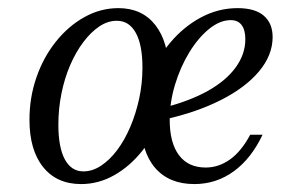

<svg xmlns="http://www.w3.org/2000/svg" viewBox="-20 -446 755 477"><path d="M181.5 11.3Q121 11.3 87.1 -31Q53.2 -73.4 53.2 -148.4Q53.2 -204 70.6 -254Q87.9 -304 119 -342.7Q150 -381.5 189.9 -403.6Q229.8 -425.8 274.2 -425.8Q333.1 -425.8 366.1 -383.5Q399.2 -341.1 399.2 -265.3Q399.2 -209.7 381.9 -160.1Q364.5 -110.5 333.9 -71.8Q303.2 -33.1 264.1 -10.9Q225 11.3 181.5 11.3ZM187.1 -20.2Q209.7 -20.2 231 -34.3Q252.4 -48.4 271 -73Q289.5 -97.6 303.6 -130.6Q317.7 -163.7 325.8 -201.2Q333.9 -238.7 333.9 -278.2Q333.9 -334.7 317.3 -364.5Q300.8 -394.4 270.2 -394.4Q247.6 -394.4 226.6 -380.2Q205.6 -366.1 187.1 -341.5Q168.5 -316.9 154.4 -284.3Q140.3 -251.6 132.7 -213.7Q125 -175.8 125 -136.3Q125 -79.8 141.1 -50Q157.3 -20.2 187.1 -20.2ZM462.9 11.3Q400 11.3 365.3 -29Q330.6 -69.4 330.6 -142.7Q330.6 -198.4 350 -249.2Q369.4 -300 402.8 -339.9Q436.3 -379.8 479.4 -402.8Q522.6 -425.8 570.2 -425.8Q613.7 -425.8 635.5 -406.9Q657.3 -387.9 657.3 -354Q657.3 -308.9 623.4 -268.5Q589.5 -228.2 529 -197.6Q468.5 -166.9 388.7 -149.2V-179Q451.6 -195.2 496.4 -220.2Q541.1 -245.2 565.3 -278.2Q589.5 -311.3 589.5 -348.4Q589.5 -371.8 580.2 -383.9Q571 -396 553.2 -396Q526.6 -396 499.6 -374.2Q472.6 -352.4 450.4 -316.1Q428.2 -279.8 414.9 -235.9Q401.6 -191.9 401.6 -148.4Q401.6 -91.1 424.6 -60.5Q447.6 -29.8 491.1 -29.8Q523.4 -29.8 551.6 -50Q579.8 -70.2 601.6 -111.3H632.3Q604 -51.6 560.5 -20.2Q516.9 11.3 462.9 11.3Z"/></svg>

Font: Playfair 5pt SemiExpanded Light 12pt
Style: Italic
Weight: 300
Italic angle: -15.6°
Version: Version 2.000;gftools[0.9.28]